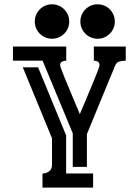

<svg xmlns="http://www.w3.org/2000/svg" viewBox="-20 -856 633 876"><path d="M408.2 -643.6H553.7V-579.1Q537.6 -579.1 524.4 -575.4Q511.2 -571.8 504.4 -554.7L376.5 -244.1V-94.7H312V-247.6L174.3 -579.1H39.1V-643.6H282.2V-579.1Q272 -579.1 263.2 -575Q254.4 -570.8 254.4 -558.1Q254.4 -554.7 260.3 -538.6Q266.1 -522.5 275.4 -500Q284.7 -477.5 295.7 -451.2Q306.6 -424.8 316.4 -401.4Q326.2 -377.9 334 -359.9Q341.8 -341.8 344.2 -335.4Q346.7 -341.8 354.5 -359.6Q362.3 -377.4 372.1 -401.1Q381.8 -424.8 392.8 -450.9Q403.8 -477.1 413.1 -499.8Q422.4 -522.5 428.2 -538.3Q434.1 -554.2 434.1 -557.6Q434.1 -569.8 426.5 -574.5Q418.9 -579.1 408.2 -579.1ZM173.8 -64.5Q191.9 -64.5 204.6 -74.7Q217.3 -85 217.3 -104V-225.1L84 -548.8H153.8L281.7 -238.3V-64.5H404.8V0H173.8ZM217.3 -836.4Q233.4 -836.4 247.8 -830.3Q262.2 -824.2 272.9 -813.5Q283.7 -802.7 289.8 -788.3Q295.9 -773.9 295.9 -757.8Q295.9 -741.7 289.8 -727.3Q283.7 -712.9 272.9 -702.1Q262.2 -691.4 247.8 -685.3Q233.4 -679.2 217.3 -679.2Q201.2 -679.2 186.8 -685.3Q172.4 -691.4 161.6 -702.1Q150.9 -712.9 144.8 -727.3Q138.7 -741.7 138.7 -757.8Q138.7 -773.9 144.8 -788.3Q150.9 -802.7 161.6 -813.5Q172.4 -824.2 186.8 -830.3Q201.2 -836.4 217.3 -836.4ZM425.3 -836.4Q441.4 -836.4 455.8 -830.3Q470.2 -824.2 481 -813.5Q491.7 -802.7 497.8 -788.3Q503.9 -773.9 503.9 -757.8Q503.9 -741.7 497.8 -727.3Q491.7 -712.9 481 -702.1Q470.2 -691.4 455.8 -685.3Q441.4 -679.2 425.3 -679.2Q409.2 -679.2 394.8 -685.3Q380.4 -691.4 369.6 -702.1Q358.9 -712.9 352.8 -727.3Q346.7 -741.7 346.7 -757.8Q346.7 -773.9 352.8 -788.3Q358.9 -802.7 369.6 -813.5Q380.4 -824.2 394.8 -830.3Q409.2 -836.4 425.3 -836.4Z"/></svg>

Font: Isar CAT
Style: Regular
Weight: 400
Designer: Digitized by Peter Wiegel
Foundry: CAT-Fonts, Peter Wiegel
Version: Version 1.000; ttfautohint (v1.3)